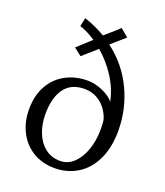

<svg xmlns="http://www.w3.org/2000/svg" viewBox="-154 -944 909 1060"><g transform="rotate(20 301.0 -414.0)"><path d="M423 -802 343 -732Q446 -654 499.5 -540.5Q553 -427 553 -301Q553 -201 518.5 -130Q484 -59 424.5 -23Q365 13 292 13Q220 13 165 -20Q110 -53 79.5 -112Q49 -171 49 -245Q49 -328 83 -386.5Q117 -445 174 -474.5Q231 -504 301 -504Q342 -504 387 -485Q432 -466 456 -437Q440 -512 398 -576.5Q356 -641 299 -690L216 -617L171 -652L252 -726Q202 -759 158 -773L169 -823Q231 -803 293 -767L346 -813L376 -841ZM143 -250Q143 -192 162 -143Q181 -94 218 -64.5Q255 -35 307 -35Q353 -35 387.5 -68.5Q422 -102 440 -155.5Q458 -209 459 -267Q459 -315 456 -329Q449 -357 429.5 -386Q410 -415 377 -435Q344 -455 300 -455Q221 -455 182 -401Q143 -347 143 -250Z"/></g></svg>

Font: Martel
Style: Regular
Weight: 400
Designer: Dan Reynolds
Foundry: Dan Reynolds
Version: Version 1.001; ttfautohint (v1.1) -l 5 -r 5 -G 72 -x 0 -D la